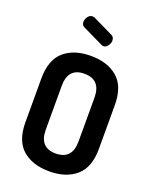

<svg xmlns="http://www.w3.org/2000/svg" viewBox="-173 -1051 918 1152"><g transform="rotate(20 286.0 -475.5)"><path d="M52 -223V-502Q52 -621 115.5 -676Q179 -731 286 -731Q393 -731 457 -676Q521 -621 521 -502V-223Q521 -104 457 -49Q393 6 286 6Q179 6 115.5 -49Q52 -104 52 -223ZM391 -223V-502Q391 -617 286 -617Q182 -617 182 -502V-223Q182 -108 286 -108Q391 -108 391 -223ZM321 -815 191 -878Q173 -886 173 -908Q173 -926 185 -941.5Q197 -957 213 -957Q216 -957 226 -955L358 -891Q375 -882 375 -860Q375 -843 363 -827Q351 -811 335 -811Q331 -811 321 -815Z"/></g></svg>

Font: Dosis
Style: Bold
Weight: 700
Designer: Edgar Tolentino, Pablo Impallari, Igino Marini
Foundry: Edgar Tolentino, Pablo Impallari, Igino Marini
Version: Version 1.007